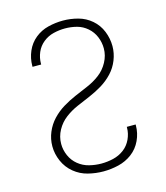

<svg xmlns="http://www.w3.org/2000/svg" viewBox="-112 -829 800 923"><g transform="rotate(-15 288.0 -367.5)"><path d="M289 8Q327 8 364.5 -1Q402 -10 432.5 -33Q463 -56 479.5 -91.5Q496 -127 496 -165V-170H452V-166Q452 -137 439 -109Q426 -81 402 -63Q378 -45 348.5 -38Q319 -31 289 -31Q259 -31 229 -38.5Q199 -46 175 -65.5Q151 -85 138.5 -113.5Q126 -142 126 -172Q126 -208 143.5 -240Q161 -272 189.5 -293.5Q218 -315 250.5 -329Q283 -343 316 -357Q349 -371 379.5 -389.5Q410 -408 434.5 -434Q459 -460 472.5 -494Q486 -528 486 -563Q486 -601 471.5 -637Q457 -673 428 -698Q399 -723 362 -733Q325 -743 287 -743Q250 -743 213.5 -734Q177 -725 148 -701.5Q119 -678 104 -643Q89 -608 89 -571V-566H132V-570Q132 -599 143.5 -626Q155 -653 178 -671.5Q201 -690 229.5 -697Q258 -704 287 -704Q317 -704 345.5 -696.5Q374 -689 397 -669Q420 -649 431.5 -621Q443 -593 443 -563Q443 -528 425.5 -495.5Q408 -463 379.5 -441.5Q351 -420 318 -406Q285 -392 252.5 -378Q220 -364 189.5 -345.5Q159 -327 134.5 -301Q110 -275 96 -241.5Q82 -208 82 -172Q82 -134 98 -97.5Q114 -61 144.5 -36Q175 -11 213 -1.5Q251 8 289 8Z"/></g></svg>

Font: Iosevka Sparkle Extralight
Style: Regular
Weight: 200
Designer: Belleve Invis
Foundry: Belleve Invis
Version: Version 4.5.0; ttfautohint (v1.8.3)